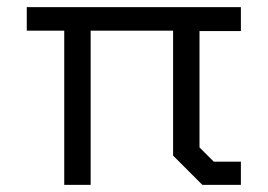

<svg xmlns="http://www.w3.org/2000/svg" viewBox="-20 -518 750 538"><path d="M539 -431V-105L579 -65H655V0H547L465 -82V-432H234V0H160V-432H55V-498H655V-431Z"/></svg>

Font: Chakra Petch
Style: Regular
Weight: 400
Designer: Katatrad Aksorn Co.,Ltd.
Foundry: Cadson Demak Co.,Ltd.
Version: Version 1.000; ttfautohint (v1.6)